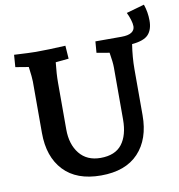

<svg xmlns="http://www.w3.org/2000/svg" viewBox="-93 -939 968 1039"><g transform="rotate(-10 391.0 -420.0)"><path d="M103 -267V-550Q103 -571 95 -631L23 -643L28 -710Q118 -705 147 -705Q213 -705 310 -710L315 -638L243 -631Q236 -568 236 -520V-263Q236 -181 277 -130Q318 -79 393 -79Q473 -79 510.5 -127.5Q548 -176 548 -263V-550Q548 -577 539 -631L469 -643L474 -705H582H617Q655 -705 673 -717Q691 -729 691 -750Q691 -765 684 -787.5Q677 -810 668 -827L767 -855Q782 -812 782 -765Q782 -716 757.5 -689Q733 -662 667 -656Q656 -585 656 -520V-267Q656 -136 585 -60.5Q514 15 379 15Q245 15 174 -60.5Q103 -136 103 -267Z"/></g></svg>

Font: Andada Pro
Style: Bold
Weight: 700
Designer: Carolina Giovagnoli
Foundry: Huerta Tipografica
Version: Version 3.005; ttfautohint (v1.8.4)